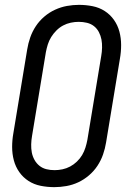

<svg xmlns="http://www.w3.org/2000/svg" viewBox="-20 -763 540 791"><path d="M204 8Q175 8 147.5 2.5Q120 -3 97.5 -17.5Q75 -32 59.5 -54Q44 -76 37 -102.5Q30 -129 30 -157.5Q30 -186 35 -214L92 -559Q96 -584 104.5 -608.5Q113 -633 127.5 -655Q142 -677 162.5 -694.5Q183 -712 207 -723Q231 -734 256 -738.5Q281 -743 305 -743Q334 -743 361.5 -737.5Q389 -732 411.5 -717.5Q434 -703 449.5 -681Q465 -659 472 -632.5Q479 -606 479 -577.5Q479 -549 474 -521L417 -176Q413 -151 404.5 -126.5Q396 -102 381.5 -80Q367 -58 346.5 -40.5Q326 -23 302.5 -12Q279 -1 253.5 3.5Q228 8 204 8ZM205 -62Q221 -62 237.5 -65.5Q254 -69 269 -77Q284 -85 297 -97.5Q310 -110 318.5 -124.5Q327 -139 332 -155Q337 -171 340 -187L397 -532Q400 -549 400.5 -566.5Q401 -584 398 -600Q395 -616 387.5 -630.5Q380 -645 367.5 -655Q355 -665 338.5 -669Q322 -673 304 -673Q288 -673 271.5 -669.5Q255 -666 240 -658Q225 -650 212.5 -637.5Q200 -625 191 -610.5Q182 -596 177 -580Q172 -564 169 -548L112 -203Q109 -186 108.5 -168.5Q108 -151 111 -135Q114 -119 122 -104.5Q130 -90 142.5 -80Q155 -70 171 -66Q187 -62 205 -62Z"/></svg>

Font: Iosevka SS04
Style: Italic
Weight: 400
Italic angle: -9°
Monospace: yes
Designer: Belleve Invis
Foundry: Belleve Invis
Version: Version 19.0.0; ttfautohint (v1.8.4)